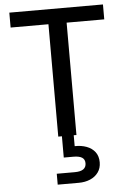

<svg xmlns="http://www.w3.org/2000/svg" viewBox="-62 -745 700 1052"><g transform="rotate(-5 287.5 -219.0)"><path d="M238 0V-618H30V-700H545V-618H338V0ZM212 262V202H311Q343 202 358.5 191Q374 180 374 158Q374 137 358.5 127Q343 117 311 117H258V-5H323V60Q359 59 388.5 70Q418 81 435 103.5Q452 126 452 160Q452 192 435.5 215Q419 238 391 250Q363 262 328 262Z"/></g></svg>

Font: DM Sans 10pt Medium
Style: Regular
Weight: 500
Version: Version 4.004;gftools[0.9.30]